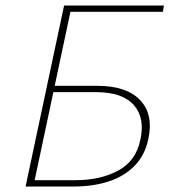

<svg xmlns="http://www.w3.org/2000/svg" viewBox="-20 -678 616 698"><path d="M73 0 213 -658H576L572 -635H236L106 -23H256Q344 -23 409 -57.5Q474 -92 490 -169Q508 -248 467 -295.5Q426 -343 329 -343H163L168 -366H334Q440 -366 489.5 -314Q539 -262 519 -171Q506 -112 468 -74Q430 -36 374 -18Q318 0 249 0Z"/></svg>

Font: Ysabeau Infant Thin
Style: Italic
Weight: 250
Italic angle: -12°
Designer: Christian Thalmann (Catharsis Fonts)
Version: Version 2.001;gftools[0.9.30]; featfreeze: ss01,ss02,lnum